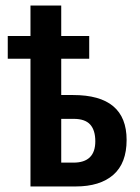

<svg xmlns="http://www.w3.org/2000/svg" viewBox="-20 -673 506 693"><path d="M201 -653V-543H302V-461H201V-330H244Q437 -330 437 -168Q437 -84 389 -42Q341 0 253 0H90V-461H8V-543H90V-653ZM246 -244H201V-86H245Q324 -86 324 -163Q324 -203 305.5 -223.5Q287 -244 246 -244Z"/></svg>

Font: Noto Sans ExtraCondensed SemiBold
Style: Regular
Weight: 600
Width: 2
Designer: Monotype Design Team
Foundry: Monotype Imaging Inc.
Version: Version 2.013; ttfautohint (v1.8.4.7-5d5b)